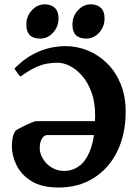

<svg xmlns="http://www.w3.org/2000/svg" viewBox="-20 -840 617 875"><path d="M552.7 -331.1Q552.7 -228.5 514.6 -150.6Q476.6 -72.8 407.7 -29.1Q338.9 14.6 246.6 14.6Q170.9 14.6 124 -14.2Q77.1 -43 55.7 -86.4Q34.2 -129.9 34.2 -172.9Q34.2 -189.9 37.4 -210Q40.5 -230 51.3 -245.1Q66.4 -254.4 86.7 -264.4Q106.9 -274.4 123.5 -281.2Q140.1 -288.1 144.5 -288.1H444.3V-224.6H195.3Q181.6 -224.6 171.4 -208.7Q161.1 -192.9 161.1 -165.5Q161.1 -140.1 175.8 -116Q190.4 -91.8 215.6 -76.4Q240.7 -61 273.4 -61Q311 -61 342.8 -84.7Q374.5 -108.4 394 -163.6Q413.6 -218.8 413.6 -313Q413.6 -374 397 -419.4Q380.4 -464.8 354.2 -494.6Q328.1 -524.4 298.6 -539.3Q269 -554.2 243.2 -554.2Q218.8 -554.2 194.6 -550Q170.4 -545.9 141.4 -532.5Q112.3 -519 73.2 -491.2Q70.3 -493.2 64 -501.2Q57.6 -509.3 52.2 -517.3Q46.9 -525.4 45.9 -527.8Q89.8 -571.8 132.3 -593.5Q174.8 -615.2 211.9 -622.6Q249 -629.9 277.3 -629.9Q330.6 -629.9 379.9 -609.9Q429.2 -589.8 468.3 -551.3Q507.3 -512.7 530 -457.3Q552.7 -401.9 552.7 -331.1ZM246.6 -756.8Q246.6 -718.3 221.9 -691.2Q197.3 -664.1 163.6 -664.1Q100.1 -664.1 100.1 -727.5Q100.1 -766.6 125.5 -793.5Q150.9 -820.3 183.1 -820.3Q212.4 -820.3 229.5 -804.4Q246.6 -788.6 246.6 -756.8ZM456.5 -756.8Q456.5 -718.3 431.9 -691.2Q407.2 -664.1 373.5 -664.1Q310.1 -664.1 310.1 -727.5Q310.1 -766.6 335.4 -793.5Q360.8 -820.3 393.1 -820.3Q422.4 -820.3 439.5 -804.4Q456.5 -788.6 456.5 -756.8Z"/></svg>

Font: Gentium Book Plus
Style: Bold
Weight: 700
Designer: Victor Gaultney, Annie Olsen, Iska Routamaa, Becca Hirsbrunner
Foundry: SIL International
Version: Version 6.101